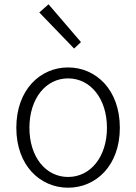

<svg xmlns="http://www.w3.org/2000/svg" viewBox="-20 -861 634 894"><path d="M297 13C426 13 538 -89 538 -266C538 -444 426 -547 297 -547C168 -547 56 -444 56 -266C56 -89 168 13 297 13ZM297 -37C193 -37 117 -130 117 -266C117 -402 193 -496 297 -496C401 -496 478 -402 478 -266C478 -130 401 -37 297 -37ZM325 -635 357 -665 206 -841 163 -803Z"/></svg>

Font: Genne Gothic Light
Style: Regular
Weight: 300
Designer: Ryoko NISHIZUKA (kana & ideographs); Paul D. Hunt (Latin, Greek & Cyrillic); Wenlong ZHANG (bopomofo); Sandoll Communica
Foundry: Adobe Systems Incorporated
Version: Version 1.004;PS 1.004;hotconv 16.6.51;makeotf.lib2.5.65220